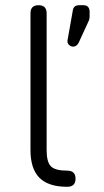

<svg xmlns="http://www.w3.org/2000/svg" viewBox="-20 -717 401 737"><path d="M238 0Q166 0 131.5 -34.5Q97 -69 97 -141V-666Q97 -697 128 -697Q159 -697 159 -666V-141Q159 -95 175.5 -78.5Q192 -62 238 -62Q270 -62 270 -31Q270 0 238 0ZM261 -538Q252 -538 245 -544.5Q238 -551 239 -561L259 -674Q261 -697 284 -697H300Q324 -697 324 -671V-654Q324 -647 322 -641V-640L282 -553Q274 -538 261 -538Z"/></svg>

Font: Jura Medium
Style: Regular
Weight: 500
Designer: Daniel Johnson, Alexei Vanyashin
Foundry: Daniel Johnson
Version: Version 5.103